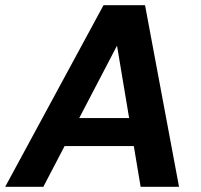

<svg xmlns="http://www.w3.org/2000/svg" viewBox="-43 -720 776 740"><path d="M-23 0 356 -700H516L647 0H499L408 -544L124 0ZM110 -157 165 -265H537L553 -157Z"/></svg>

Font: DM Sans ExtraBold
Style: Italic
Weight: 800
Italic angle: -10°
Designer: Colophon Foundry, Jonny Pinhorn
Foundry: Colophon Foundry
Version: Version 4.004;gftools[0.9.30]